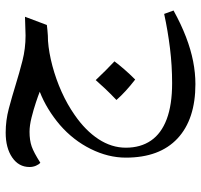

<svg xmlns="http://www.w3.org/2000/svg" viewBox="-36 -520 708 676"><g transform="rotate(-90 318.0 -182.0)"><path d="M360 152Q236 152 168.5 89Q101 26 101 -93Q101 -155 131.5 -216.5Q162 -278 216 -325Q243 -348 272.5 -366Q302 -384 333 -396Q321 -401 295.5 -409.5Q270 -418 242 -425Q214 -432 192 -432Q162 -432 140.5 -424.5Q119 -417 83 -394Q77 -399 72.5 -409.5Q68 -420 68 -432Q68 -470 101.5 -493Q135 -516 189 -516Q232 -516 273.5 -505Q315 -494 357 -481Q399 -468 442 -457Q485 -446 531 -446L597 -448L568 -371Q559 -370 549.5 -369Q540 -368 530.5 -367.5Q521 -367 512 -367Q471 -364 424 -351.5Q377 -339 332.5 -319Q288 -299 251 -273Q196 -235 166 -189Q136 -143 136 -93Q136 -41 161 -4.5Q186 32 236.5 51Q287 70 363 70Q425 70 486 62.5Q547 55 607 42L619 75Q570 102 525.5 119Q481 136 440 144Q399 152 360 152ZM376 -60Q354 -77 336 -93.5Q318 -110 304 -126Q327 -148 344 -166Q361 -184 374 -199Q409 -162 440 -133Q428 -117 412 -98.5Q396 -80 376 -60Z"/></g></svg>

Font: Noto Naskh Arabic UI
Style: Regular
Weight: 400
Designer: Monotype Design Team, David Williams, Mohamad Dakak and Nizar Qandah
Foundry: Monotype Imaging Inc.
Version: Version 2.014